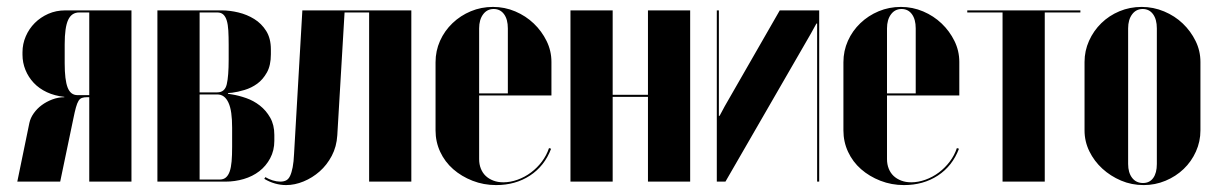

<svg xmlns="http://www.w3.org/2000/svg" viewBox="-20 -525 3520 555"><path d="M360 -495H169Q142 -495 119.5 -485Q97 -475 80.5 -458.5Q64 -442 54.5 -420Q45 -398 45 -374V-367Q45 -344 53.5 -323Q62 -302 77.5 -285.5Q93 -269 115.5 -258.5Q138 -248 166 -245V-244Q148 -244 131 -237.5Q114 -231 100.5 -221Q87 -211 77.5 -197.5Q68 -184 65 -170L30 0H154L192 -182Q196 -202 199.5 -214.5Q203 -227 207 -233.5Q211 -240 217 -242Q223 -244 231 -244H238V0H360ZM167 -342V-397Q167 -446 177 -467.5Q187 -489 209 -489H238V-250H204Q184 -250 175.5 -272Q167 -294 167 -342Z M763 -382Q763 -414 749.5 -435.5Q736 -457 715 -470Q694 -483 669 -489Q644 -495 621 -495H435V0H632Q659 0 684.5 -7.5Q710 -15 729.5 -30Q749 -45 761 -67.5Q773 -90 773 -118V-135Q773 -164 761 -185Q749 -206 731 -220Q713 -234 691.5 -241.5Q670 -249 651 -252L639 -254V-256L651 -257Q667 -259 687 -265Q707 -271 723.5 -283Q740 -295 751.5 -315.5Q763 -336 763 -368ZM651 -100Q651 -76 649.5 -58.5Q648 -41 644 -29.5Q640 -18 633 -12Q626 -6 615 -6H557V-252H608Q619 -252 627 -246Q635 -240 640.5 -228Q646 -216 648.5 -198Q651 -180 651 -156ZM557 -258V-489H608Q619 -489 625.5 -483Q632 -477 635.5 -465.5Q639 -454 640 -436.5Q641 -419 641 -395V-353Q641 -305 635.5 -281.5Q630 -258 608 -258Z M744 -8Q759 1 775 5.5Q791 10 807 10Q832 10 857.5 -0.5Q883 -11 904 -29.5Q925 -48 939 -74.5Q953 -101 955 -134L976 -489H1047V0H1169V-495H854L830 -80Q829 -57 826 -41.5Q823 -26 818.5 -16.5Q814 -7 807 -3.5Q800 0 790 0Q780 0 768.5 -3.5Q757 -7 747 -13Z M1239 -345V-148Q1239 -115 1252.5 -86Q1266 -57 1290 -36Q1314 -15 1346 -2.5Q1378 10 1414 10Q1470 10 1512 -17.5Q1554 -45 1573 -95L1567 -97Q1560 -76 1546.5 -58Q1533 -40 1515 -26.5Q1497 -13 1476 -5.5Q1455 2 1435 2Q1419 2 1406 -3Q1393 -8 1384 -16.5Q1375 -25 1370 -37.5Q1365 -50 1365 -65V-443Q1365 -468 1376.5 -483.5Q1388 -499 1407 -499Q1426 -499 1437 -484Q1448 -469 1448 -443V-255H1359V-249H1574V-346Q1574 -378 1560 -406.5Q1546 -435 1523 -457Q1500 -479 1469.5 -492Q1439 -505 1405 -505Q1371 -505 1341 -492.5Q1311 -480 1288 -458Q1265 -436 1252 -407Q1239 -378 1239 -345Z M1629 -495V0H1751V-245H1853V0H1975V-495H1853V-251H1751V-495Z M2234 -495 2075 -218 2060 -190H2058V-220V-495H2052V0H2077L2324 -428L2340 -457H2342V-427V0H2348V-495Z M2418 -345V-148Q2418 -115 2431.5 -86Q2445 -57 2469 -36Q2493 -15 2525 -2.5Q2557 10 2593 10Q2649 10 2691 -17.5Q2733 -45 2752 -95L2746 -97Q2739 -76 2725.5 -58Q2712 -40 2694 -26.5Q2676 -13 2655 -5.5Q2634 2 2614 2Q2598 2 2585 -3Q2572 -8 2563 -16.5Q2554 -25 2549 -37.5Q2544 -50 2544 -65V-443Q2544 -468 2555.5 -483.5Q2567 -499 2586 -499Q2605 -499 2616 -484Q2627 -469 2627 -443V-255H2538V-249H2753V-346Q2753 -378 2739 -406.5Q2725 -435 2702 -457Q2679 -479 2648.5 -492Q2618 -505 2584 -505Q2550 -505 2520 -492.5Q2490 -480 2467 -458Q2444 -436 2431 -407Q2418 -378 2418 -345Z M3103 -495H2776V-489H2878V0H3000V-489H3103Z M3280 -505Q3314 -505 3345 -492Q3376 -479 3399 -457Q3422 -435 3436 -406.5Q3450 -378 3450 -346V-148Q3450 -116 3437 -87Q3424 -58 3401.5 -36.5Q3379 -15 3349 -2.5Q3319 10 3286 10Q3251 10 3220.5 -3Q3190 -16 3166.5 -37.5Q3143 -59 3129 -87.5Q3115 -116 3115 -148V-346Q3115 -378 3128 -407Q3141 -436 3163.5 -458Q3186 -480 3216 -492.5Q3246 -505 3280 -505ZM3283 -499Q3264 -499 3252.5 -483.5Q3241 -468 3241 -443V-51Q3241 -26 3252.5 -11Q3264 4 3284 4Q3303 4 3313.5 -10.5Q3324 -25 3324 -51V-443Q3324 -469 3313 -484Q3302 -499 3283 -499Z"/></svg>

Font: Moniqa Black
Style: Regular
Weight: 900
Designer: Rajesh Rajput
Foundry: Rajesh Rajput
Version: Version 1.000